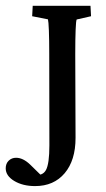

<svg xmlns="http://www.w3.org/2000/svg" viewBox="-85 -480 364 659"><path d="M178.2 -413.1Q175.8 -409.2 174.6 -377.7Q173.3 -346.2 173.3 -294.9L174.3 -6.8Q174.3 70.3 137 114.5Q99.6 158.7 35.6 158.7Q-6.8 158.7 -36.1 141.1Q-65.4 123.5 -65.4 97.7Q-65.4 81.5 -55.2 71.5Q-44.9 61.5 -29.8 61.5Q-5.9 61.5 18.6 85L67.9 133.3L31.2 119.6Q61 125 72.8 103.5Q84.5 82 84.5 19L84 -295.9Q84 -342.3 82.8 -374.8Q81.5 -407.2 79.6 -413.6L25.4 -424.3L27.3 -460H225.6L227.5 -424.3Z"/></svg>

Font: Lateef Medium
Style: Regular
Weight: 500
Designer: SIL International
Foundry: SIL International
Version: Version 4.200